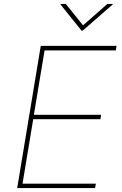

<svg xmlns="http://www.w3.org/2000/svg" viewBox="-20 -962 624 982"><path d="M67.9 0 188.5 -727.5H576.2L572.3 -704.1H208L153.3 -375H497.1L493.7 -352.5H149.9L95.2 -22.5H470.2L466.3 0ZM316.4 -941.9 404.8 -832.5 529.3 -941.9H556.6L556.2 -939L402.8 -805.2H397L289.6 -939L290 -941.9Z"/></svg>

Font: Inter Thin
Style: Italic
Weight: 250
Italic angle: -9.3988°
Designer: Rasmus Andersson
Foundry: rsms
Version: Version 4.001;git-66647c0bb